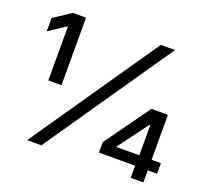

<svg xmlns="http://www.w3.org/2000/svg" viewBox="-121 -856 1086 1004"><g transform="rotate(20 422.0 -353.5)"><path d="M610.4 -707H689.5L203.1 0H124ZM121.1 -630.9H118.2L25.4 -569.3V-643.6L121.1 -707H194.3V-331.1H121.1ZM499 -125 678.7 -376H729.5V-295.9H699.2L574.2 -127.9V-126H822.3V-67.4H499ZM700.2 -85.9 702.1 -110.4V-376H770.5V0H700.2Z"/></g></svg>

Font: Pretendard Std Variable
Style: Regular
Weight: 400
Designer: Base glyphs from Inter by Rasmus Andersson; Hangeul glyphs from Noto Sans CJK(Source Han Sans) by Jang Soo-young and Kan
Foundry: Kil Hyung-jin
Version: Version 1.309;Glyphs 3.2 (3225)